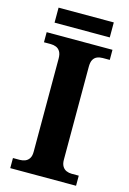

<svg xmlns="http://www.w3.org/2000/svg" viewBox="-128 -912 656 974"><g transform="rotate(15 200.5 -425.0)"><path d="M28.1 0V-53H64.3Q79.2 -53 92.2 -58.3Q105.2 -63.6 113.3 -76.2Q121.4 -88.8 121.4 -110.5V-600Q121.4 -623.9 113.3 -637.1Q105.2 -650.4 92.2 -655.7Q79.2 -661 64.3 -661H28.1V-714H373.7V-661H336.3Q320.1 -661 307.2 -655.4Q294.3 -649.8 287.1 -636.8Q279.8 -623.9 279.8 -599.4V-111.7Q279.8 -90.5 287.6 -77.4Q295.4 -64.2 308.4 -58.6Q321.3 -53 336.3 -53H373.7V0ZM54.2 -771.1V-849.9H344.2V-771.1Z"/></g></svg>

Font: Noto Serif Telugu
Style: Regular
Weight: 400
Designer: Jelle Bosma - Monotype Design Team
Foundry: Monotype Imaging Inc.
Version: Version 2.003